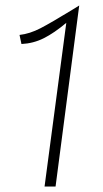

<svg xmlns="http://www.w3.org/2000/svg" viewBox="-20 -678 373 698"><path d="M58 -518 51 -551Q88 -555 127.5 -575.5Q167 -596 247 -645L268 -658L182 0H142L221 -595Q177 -558 139 -539Q101 -520 58 -518Z"/></svg>

Font: Bellota Text Light
Style: Italic
Weight: 300
Italic angle: -7.5°
Designer: Kemie Guaida
Foundry: Kemie Guaida
Version: Version 4.001